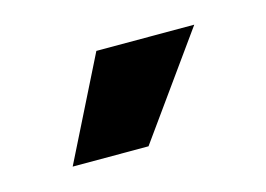

<svg xmlns="http://www.w3.org/2000/svg" viewBox="-39 -760 373 269"><g transform="rotate(-15 148.0 -626.0)"><path d="M40 -552 114 -700H256L150 -552Z"/></g></svg>

Font: Space Grotesk
Style: Bold
Weight: 700
Designer: Florian Karsten
Foundry: Florian Karsten
Version: Version 2.000